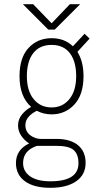

<svg xmlns="http://www.w3.org/2000/svg" viewBox="-20 -694 490 915"><path d="M362 -674 241 -553H210L89 -674H138L226 -583L313 -674ZM249 -32Q315.5 -32 351.8 -2Q388 28 388 82Q388 138.5 343.2 169.8Q298.5 201 220 201Q141.5 201 98.8 169.8Q56 138.5 56 83Q56 19.5 119 -10.5Q97 -24 81.5 -46.8Q66 -69.5 66 -96Q66 -125 84.2 -147.8Q102.5 -170.5 128.5 -184.5Q73 -233.5 73 -331Q73 -419 116 -465.5Q159 -512 226 -512Q287.5 -512 327.5 -473.5L383 -533L407 -510L349 -447Q378 -400.5 378 -331Q378 -243 334.5 -196Q291 -149 226 -149Q187.5 -149 155.5 -166Q132 -155 116.5 -137.5Q101 -120 101 -98Q101 -67 124.2 -49.5Q147.5 -32 175 -32ZM226 -182Q278.5 -182 310.8 -221.8Q343 -261.5 343 -331Q343 -401.5 312.8 -440.8Q282.5 -480 226 -480Q169 -480 138.5 -440.8Q108 -401.5 108 -331Q108 -261.5 140.2 -221.8Q172.5 -182 226 -182ZM90 83Q90 123 123.8 146.5Q157.5 170 220 170Q354 170 354 84Q354 41.5 331.2 21.2Q308.5 1 247 1H156.5Q90 23 90 83Z"/></svg>

Font: League Mono Condensed Thin
Style: Regular
Weight: 100
Width: 1
Designer: Tyler Finck
Foundry: The League of Moveable Type / Tyler Finck
Version: Version 2.210